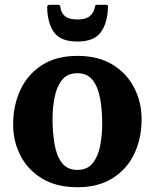

<svg xmlns="http://www.w3.org/2000/svg" viewBox="-20 -769 648 804"><path d="M304 -595Q234 -595 206.2 -633.8Q178.5 -672.5 177.5 -739.5Q177.5 -749 189 -749H223.5Q231.5 -749 232.5 -741Q235 -716.5 251.2 -702Q267.5 -687.5 304 -687.5Q338.5 -687.5 355 -700.5Q371.5 -713.5 376 -734.5Q378 -741.5 378.8 -745.2Q379.5 -749 388.5 -749H422Q430 -749 431.2 -746.8Q432.5 -744.5 432 -737Q430 -671.5 401.5 -633.2Q373 -595 304 -595ZM35 -247.5Q35 -327.5 65.5 -392.8Q96 -458 156 -496.5Q216 -535 304 -535Q392 -535 452 -498Q512 -461 542.5 -400.5Q573 -340 573 -270Q573 -190 542.5 -125.5Q512 -61 452 -23Q392 15 304 15Q216 15 156 -21.5Q96 -58 65.5 -117.8Q35 -177.5 35 -247.5ZM200 -270Q200 -213 208.5 -164.5Q217 -116 239.5 -86.8Q262 -57.5 304 -57.5Q346 -57.5 368.5 -86Q391 -114.5 399.5 -158.8Q408 -203 408 -250Q408 -307 399.5 -355.2Q391 -403.5 368.5 -433Q346 -462.5 304 -462.5Q262 -462.5 239.5 -434Q217 -405.5 208.5 -361.2Q200 -317 200 -270Z"/></svg>

Font: Besley*
Style: Bold
Weight: 700
Designer: Owen Earl
Foundry: indestructible type*
Version: Version 2.000; ttfautohint (v1.8.3)